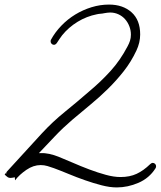

<svg xmlns="http://www.w3.org/2000/svg" viewBox="-40 -777 709 848"><path d="M649.4 -43Q649.4 -37.1 646.5 -33.2Q619.1 9.8 571.8 30.3Q524.4 50.8 475.6 50.8Q445.3 50.8 409.2 41.5Q373 32.2 335.4 19Q297.9 5.9 262.7 -8.8Q227.5 -23.4 198.2 -34.2Q184.6 -39.1 169.9 -43.5Q155.3 -47.9 139.6 -47.9Q107.4 -47.9 76.7 -26.9Q45.9 -5.9 26.4 19.5L25.4 5.9Q20.5 6.8 16.1 7.8Q11.7 8.8 6.8 8.8Q-1 8.8 -5.4 5.9Q-9.8 2.9 -15.6 -2H-14.6L-19.5 -5.9L-13.7 -13.7V-9.8L-9.8 -14.6H-13.7L144.5 -187.5Q192.4 -239.3 246.1 -282.7Q299.8 -326.2 352.5 -372.1Q405.3 -416 448.2 -463.4Q491.2 -510.7 523.4 -572.3Q530.3 -585 534.2 -597.2Q538.1 -609.4 538.1 -624Q538.1 -643.6 531.2 -661.1Q524.4 -678.7 512.2 -692.4Q500 -706.1 482.9 -713.9Q465.8 -721.7 446.3 -721.7Q438.5 -721.7 433.1 -720.7Q427.7 -719.7 420.9 -718.8Q412.1 -716.8 403.8 -716.3Q395.5 -715.8 387.7 -713.9Q342.8 -705.1 302.7 -680.7Q262.7 -656.2 234.4 -621.1Q227.5 -612.3 222.2 -604Q216.8 -595.7 210.9 -586.9Q205.1 -579.1 198.2 -579.1Q192.4 -579.1 188 -583.5Q183.6 -587.9 183.6 -593.8Q183.6 -598.6 184.6 -600.6Q203.1 -634.8 231 -663.6Q258.8 -692.4 292.5 -712.9Q326.2 -733.4 364.3 -745.1Q402.3 -756.8 441.4 -756.8Q502.9 -756.8 541 -722.7Q579.1 -688.5 579.1 -625Q579.1 -588.9 562.5 -553.7Q539.1 -503.9 506.8 -462.9Q474.6 -421.9 437.5 -385.3Q400.4 -348.6 359.4 -314.9Q318.4 -281.2 278.3 -247.1Q237.3 -211.9 203.1 -175.8Q168.9 -139.6 131.8 -100.6H138.7Q158.2 -101.6 178.2 -97.2Q198.2 -92.8 217.8 -85Q245.1 -74.2 280.8 -58.6Q316.4 -43 354 -28.8Q391.6 -14.6 427.2 -4.9Q462.9 4.9 492.2 4.9Q533.2 4.9 563.5 -9.3Q593.8 -23.4 623 -51.8Q628.9 -57.6 634.8 -57.6Q640.6 -57.6 645 -53.2Q649.4 -48.8 649.4 -43Z"/></svg>

Font: Calligraffitti
Style: Regular
Weight: 400
Designer: Dathan Boardman
Foundry: Open Window
Version: Version 1.002